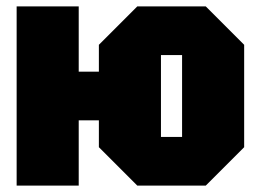

<svg xmlns="http://www.w3.org/2000/svg" viewBox="-20 -580 814 600"><path d="M32 0V-560H226V-356H289V-440L409 -560H623L743 -440V-120L623 0H409L289 -120V-204H226V0ZM483 -152H549V-408H483Z"/></svg>

Font: Tektur Condensed ExtraBold
Style: Regular
Weight: 800
Width: 3
Designer: Adam Jagosz
Foundry: Adam Jagosz
Version: Version 1.005;gftools[0.9.30]